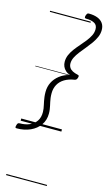

<svg xmlns="http://www.w3.org/2000/svg" viewBox="-250 -1140 956 1704"><g transform="rotate(15 228.5 -287.5)"><path d="M-17 75Q-29 75 -29.5 67Q-30 59 -27 50Q-24 36 -18.5 30.5Q-13 25 -3 25Q49 25 88 8Q127 -9 149.5 -42.5Q172 -76 171 -125Q171 -141 168.5 -156.5Q166 -172 162.5 -188Q159 -204 155.5 -221.5Q152 -239 149.5 -259.5Q147 -280 147 -304Q147 -352 167 -392Q187 -432 225.5 -462Q264 -492 318 -505Q293 -513 276 -528.5Q259 -544 250.5 -564Q242 -584 242 -607Q242 -641 255.5 -671.5Q269 -702 291 -731Q313 -760 337 -787Q361 -814 382.5 -841.5Q404 -869 418 -897Q432 -925 432 -956Q432 -993 404 -1009Q376 -1025 326 -1025Q315 -1025 313.5 -1032.5Q312 -1040 315 -1050Q320 -1064 324.5 -1069.5Q329 -1075 339 -1075Q385 -1075 418 -1062.5Q451 -1050 469 -1025Q487 -1000 487 -963Q487 -929 473 -897Q459 -865 437 -834.5Q415 -804 391 -775Q367 -746 345 -718Q323 -690 309 -662Q295 -634 295 -606Q295 -585 305 -568.5Q315 -552 335 -541.5Q355 -531 383 -525Q392 -523 394.5 -518.5Q397 -514 393 -500Q389 -487 383.5 -482Q378 -477 369 -475Q316 -467 278.5 -444.5Q241 -422 221.5 -386.5Q202 -351 202 -305Q202 -282 204.5 -263.5Q207 -245 210.5 -228.5Q214 -212 217.5 -196Q221 -180 223.5 -163Q226 -146 226 -125Q226 -65 194.5 -20Q163 25 108 50Q53 75 -17 75ZM0 490H374V500H0ZM0 -20H374V0H0ZM0 -505H374V-500H0ZM0 -1010H374V-1000H0Z"/></g></svg>

Font: Playwrite MX Guides
Style: Regular
Weight: 400
Designer: Veronika Burian, José Scaglione
Foundry: TypeTogether
Version: Version 1.003